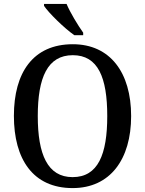

<svg xmlns="http://www.w3.org/2000/svg" viewBox="-20 -951 742 981"><path d="M360 -771H405V-784C378 -822 339 -886 320 -931H205V-921C228 -886 308 -807 360 -771ZM351 10C543 10 650 -137 650 -358C650 -580 543 -725 352 -725C149 -725 51 -580 51 -359C51 -137 149 10 351 10ZM351 -46C223 -46 173 -162 173 -358C173 -555 223 -669 352 -669C481 -669 528 -555 528 -358C528 -162 481 -46 351 -46Z"/></svg>

Font: Noto Serif Ethiopic SemiCondensed Medium
Style: Regular
Weight: 500
Width: 4
Designer: Monotype Design Team
Foundry: Monotype Imaging Inc.
Version: Version 2.102